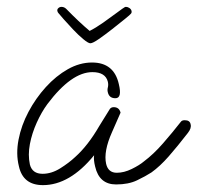

<svg xmlns="http://www.w3.org/2000/svg" viewBox="-20 -529 576 559"><path d="M347 -509Q352 -509 357 -505.5Q362 -502 363 -497Q364 -492 361 -489Q360 -487 344 -474Q328 -461 307 -444.5Q286 -428 268 -415.5Q250 -403 243 -403Q237 -403 222.5 -415Q208 -427 192.5 -443.5Q177 -460 165 -473.5Q153 -487 150 -491Q148 -493 147 -497Q146 -502 150 -505.5Q154 -509 159 -509Q167 -509 173 -503Q210 -465 241 -439Q259 -448 281 -463.5Q303 -479 321 -492.5Q339 -506 343 -508Q344 -509 347 -509ZM105 10Q47 10 35 -45Q26 -81 34 -122.5Q42 -164 63 -203.5Q84 -243 113.5 -275.5Q143 -308 177.5 -327.5Q212 -347 248 -347Q312 -347 326 -284Q336 -243 316 -243Q298 -243 294 -260Q292 -267 294 -274.5Q296 -282 294 -291Q287 -319 249 -319Q188 -319 118 -226Q101 -203 87 -172Q73 -141 67 -109.5Q61 -78 67 -50Q74 -23 104 -23Q130 -23 155.5 -39Q181 -55 199 -72Q236 -105 269 -162Q274 -170 282 -183Q290 -196 300 -212Q304 -217 311 -217Q327 -217 331 -201L306 -144Q281 -88 289 -52Q295 -26 320 -26Q341 -26 363.5 -37Q386 -48 399 -59Q427 -80 454.5 -111.5Q482 -143 507 -175Q510 -179 518 -179Q533 -179 535 -167Q538 -156 527 -142Q496 -102 471 -73.5Q446 -45 421 -27Q404 -16 379 -4Q354 8 318 8Q269 8 257 -44Q252 -64 254 -77Q183 10 105 10Z"/></svg>

Font: Oooh Baby
Style: Normal
Weight: 400
Designer: Robert E. Leuschke
Foundry: Robert E. Leuschke
Version: Version 1.011; ttfautohint (v1.8.3)